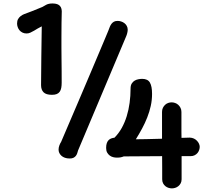

<svg xmlns="http://www.w3.org/2000/svg" viewBox="-20 -879 1207 1082"><path d="M578.1 -45.4Q578.1 -62 582 -72.8Q585.9 -83.5 592.5 -89.8Q599.1 -96.2 607.7 -99.1Q616.2 -102.1 625 -103Q648.9 -127 666 -157.7Q683.1 -188.5 694.1 -224.1Q705.1 -259.8 710.4 -299.3Q715.8 -338.9 715.8 -380.4Q715.8 -397.9 722.7 -408.7Q729.5 -419.4 739.5 -425Q749.5 -430.7 761 -432.6Q772.5 -434.6 781.2 -434.6Q812.5 -434.6 824.7 -413.8Q836.9 -393.1 836.9 -350.1Q836.9 -314.9 829.6 -282Q822.3 -249 809.8 -217.3Q797.4 -185.5 780.8 -154.8Q764.2 -124 745.6 -94.2Q760.3 -94.2 778.1 -94.5Q795.9 -94.7 815.2 -95.2Q834.5 -95.7 854.5 -96.2Q874.5 -96.7 893.1 -97.2V-248Q893.1 -261.2 897.9 -271.2Q902.8 -281.2 910.4 -288.3Q918 -295.4 927.7 -298.8Q937.5 -302.2 947.3 -302.2Q956.5 -302.2 966.6 -298.8Q976.6 -295.4 984.4 -288.3Q992.2 -281.2 997.3 -271.2Q1002.4 -261.2 1002.4 -248V-168.9Q1002.4 -152.8 1002.4 -136Q1002.4 -119.1 1002.9 -102.1L1049.8 -103.5Q1062.5 -103 1072.8 -98.1Q1083 -93.3 1090.3 -85.4Q1097.7 -77.6 1101.6 -68.6Q1105.5 -59.6 1105.5 -51.3Q1105.5 -43.5 1102.5 -34.2Q1099.6 -24.9 1093.3 -17.1Q1086.9 -9.3 1077.1 -4.2Q1067.4 1 1053.7 1H1003.4V131.3Q1003.4 144.5 998 154.3Q992.7 164.1 984.6 170.4Q976.6 176.8 967 179.7Q957.5 182.6 948.7 182.6Q939.9 182.6 930.2 179.7Q920.4 176.8 912.4 170.4Q904.3 164.1 899.2 154.3Q894 144.5 894 131.3V68.8Q894 52.7 893.8 35.9Q893.6 19 893.6 1L676.8 2.4H677.7Q667.5 6.3 659.2 7.8Q650.9 9.3 638.2 9.3Q627.9 9.3 617.4 6.6Q606.9 3.9 598.1 -2.7Q589.4 -9.3 583.7 -19.5Q578.1 -29.8 578.1 -45.4ZM272.9 -344.7Q239.7 -344.7 225.6 -358.9Q211.4 -373 211.4 -399.4Q211.4 -480.5 212.9 -561.8Q214.4 -643.1 215.3 -730.5Q201.7 -723.6 192.4 -718.3Q183.1 -712.9 172.9 -706.5Q161.1 -699.7 151.1 -695.1Q141.1 -690.4 129.9 -690.4Q116.2 -690.4 106.2 -695.6Q96.2 -700.7 89.6 -708.7Q83 -716.8 79.6 -726.8Q76.2 -736.8 76.2 -746.6Q76.2 -761.7 82 -771.7Q87.9 -781.7 96.9 -788.6Q106 -795.4 116.5 -799.6Q127 -803.7 136.7 -807.1Q141.6 -808.1 160.6 -816.2Q179.7 -824.2 218.8 -839.8Q226.6 -844.7 240.5 -852.1Q254.4 -859.4 275.4 -859.4Q285.2 -859.4 294.4 -857.7Q303.7 -856 311 -851.3Q318.4 -846.7 323 -838.1Q327.6 -829.6 328.1 -816.4Q327.1 -787.1 326.7 -749.5Q326.2 -711.9 326.2 -668Q326.2 -639.2 326.2 -608.6Q326.2 -578.1 326.7 -546.4Q327.1 -513.2 327.4 -479.7Q327.6 -446.3 327.6 -413.1Q327.6 -396.5 325.2 -383.8Q322.8 -371.1 316.7 -362.3Q310.5 -353.5 300 -349.1Q289.6 -344.7 272.9 -344.7ZM310.1 -35.6Q310.1 -47.4 314.5 -59.3Q318.8 -71.3 325.2 -80.6L324.7 -80.1Q380.9 -211.4 422.4 -308.6Q463.9 -405.8 493.2 -475.1Q522.5 -544.4 541.3 -588.9Q560.1 -633.3 571 -659.4Q582 -685.5 586.4 -696.3Q590.8 -707 591.8 -709.5Q595.2 -719.2 599.1 -728.5Q603 -737.8 608.6 -745.1Q614.3 -752.4 622.3 -756.8Q630.4 -761.2 643.1 -761.2Q652.3 -761.2 662.4 -758.1Q672.4 -754.9 680.7 -748.8Q689 -742.7 694.3 -733.2Q699.7 -723.6 699.7 -711.4Q699.7 -703.6 697 -692.4Q694.3 -681.2 690.4 -672.9L420.4 -32.2V-32.7Q418 -23.9 415.3 -15.6Q412.6 -7.3 407.5 -0.7Q402.3 5.9 394.3 10Q386.2 14.2 373 14.2Q357.4 14.2 345.7 10Q334 5.9 326.2 -1.2Q318.4 -8.3 314.2 -17.1Q310.1 -25.9 310.1 -35.6Z"/></svg>

Font: Autour One
Style: Regular
Weight: 400
Version: Version 1.007; ttfautohint (v0.92) -l 24 -r 24 -G 200 -x 7 -